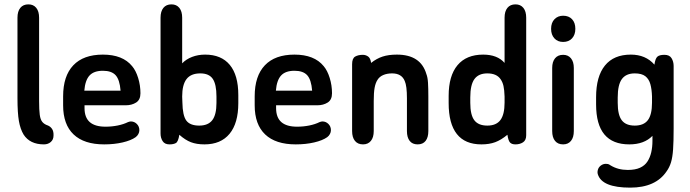

<svg xmlns="http://www.w3.org/2000/svg" viewBox="-20 -651 3161 879"><path d="M181 10Q200 10 212.5 -1Q225 -12 225 -30Q226 -49 218.5 -60.5Q211 -72 198 -77Q183 -82 174 -92.5Q165 -103 162 -125.5Q159 -148 159 -188V-570Q159 -599 146 -615Q133 -631 110 -631Q86 -631 73 -615Q60 -599 60 -570V-202Q60 -134 66.5 -97Q73 -60 88 -35Q117 10 181 10Z M367 -169H556Q583 -169 603 -181.5Q623 -194 623 -224Q623 -260 612.5 -294Q602 -328 585 -348Q542 -401 451 -401Q362 -401 315.5 -352Q269 -303 269 -210V-169Q269 -81 317 -35.5Q365 10 457 10Q503 10 541.5 1Q580 -8 601 -23Q609 -29 613.5 -37.5Q618 -46 618 -55Q618 -72 606.5 -83.5Q595 -95 579 -95Q574 -95 566 -92Q546 -82 519 -76.5Q492 -71 463 -71Q415 -71 391 -92Q367 -113 367 -156ZM532 -236H366Q370 -284 390 -305.5Q410 -327 451 -327Q491 -327 509.5 -306.5Q528 -286 532 -236Z M814 -361V-570Q814 -599 801 -615Q788 -631 765 -631Q741 -631 728 -615Q715 -599 715 -570V-40Q715 -20 724.5 -5Q734 10 756 10Q774 10 785 4Q796 -2 801 -34Q828 -10 854 0Q880 10 916 10Q991 10 1031 -38.5Q1071 -87 1071 -179V-216Q1071 -307 1032 -354Q993 -401 919 -401Q887 -401 859.5 -390.5Q832 -380 814 -361ZM815 -182 814 -209Q814 -263 834 -289Q854 -315 897 -315Q937 -315 954 -290Q971 -265 971 -209V-180Q971 -126 952 -101Q933 -76 892 -76Q850 -76 833 -99Q816 -122 815 -182Z M1244 -169H1433Q1460 -169 1480 -181.5Q1500 -194 1500 -224Q1500 -260 1489.5 -294Q1479 -328 1462 -348Q1419 -401 1328 -401Q1239 -401 1192.5 -352Q1146 -303 1146 -210V-169Q1146 -81 1194 -35.5Q1242 10 1334 10Q1380 10 1418.5 1Q1457 -8 1478 -23Q1486 -29 1490.5 -37.5Q1495 -46 1495 -55Q1495 -72 1483.5 -83.5Q1472 -95 1456 -95Q1451 -95 1443 -92Q1423 -82 1396 -76.5Q1369 -71 1340 -71Q1292 -71 1268 -92Q1244 -113 1244 -156ZM1409 -236H1243Q1247 -284 1267 -305.5Q1287 -327 1328 -327Q1368 -327 1386.5 -306.5Q1405 -286 1409 -236Z M1679 -363Q1676 -385 1665 -392.5Q1654 -400 1641 -400Q1620 -400 1606 -392Q1592 -384 1592 -357V-51Q1592 -22 1605 -6Q1618 10 1642 10Q1665 10 1678 -6Q1691 -22 1691 -51V-189Q1691 -227 1695 -249Q1699 -271 1708 -285Q1717 -300 1734.5 -307.5Q1752 -315 1775 -315Q1819 -315 1833 -280Q1838 -269 1840.5 -249Q1843 -229 1843 -201V-51Q1843 -22 1855.5 -6Q1868 10 1892 10Q1916 10 1928.5 -6Q1941 -22 1941 -51V-209Q1941 -246 1939.5 -271.5Q1938 -297 1932 -312Q1906 -401 1797 -401Q1759 -401 1731.5 -392Q1704 -383 1679 -363Z M2290 -363Q2257 -401 2192 -401Q2115 -401 2074.5 -352.5Q2034 -304 2034 -212V-179Q2034 -85 2071.5 -37.5Q2109 10 2184 10Q2220 10 2247 0Q2274 -10 2303 -34Q2307 -7 2315 1.5Q2323 10 2340 10Q2360 10 2374.5 0.5Q2389 -9 2389 -32V-570Q2389 -599 2376 -615Q2363 -631 2340 -631Q2316 -631 2303 -615Q2290 -599 2290 -570ZM2290 -209V-181Q2290 -127 2271 -101.5Q2252 -76 2211 -76Q2170 -76 2151.5 -100.5Q2133 -125 2133 -180V-205Q2133 -263 2152 -289Q2171 -315 2211 -315Q2254 -315 2272 -288Q2281 -275 2285 -257.5Q2289 -240 2290 -209Z M2558 -579Q2534 -579 2518.5 -563Q2503 -547 2503 -519Q2503 -492 2518 -475.5Q2533 -459 2558 -459Q2584 -459 2599 -475.5Q2614 -492 2614 -519Q2614 -547 2599 -563Q2584 -579 2558 -579ZM2508 -51Q2508 -22 2521 -6Q2534 10 2558 10Q2581 10 2594 -6Q2607 -22 2607 -51V-340Q2607 -368 2594 -384Q2581 -400 2558 -400Q2534 -400 2521 -384Q2508 -368 2508 -340Z M2967 -29V-6Q2967 22 2961.5 46Q2956 70 2944 88.5Q2932 107 2910 117Q2888 127 2854 127Q2809 127 2775 106Q2768 101 2763.5 100Q2759 99 2754 99Q2741 99 2730.5 107Q2720 115 2717 127Q2714 138 2717 147Q2736 208 2865 208Q2982 208 3032 133Q3045 115 3052 92Q3059 69 3061.5 32.5Q3064 -4 3064 -63V-349Q3064 -369 3054.5 -384.5Q3045 -400 3022 -400Q2999 -400 2989.5 -391.5Q2980 -383 2976 -355Q2936 -401 2868 -401Q2790 -401 2749.5 -351Q2709 -301 2709 -206V-173Q2709 -81 2747 -35.5Q2785 10 2861 10Q2929 10 2967 -29ZM2965 -209V-181Q2965 -126 2946 -101Q2927 -76 2886 -76Q2845 -76 2826.5 -100.5Q2808 -125 2808 -180V-205Q2808 -263 2827 -289Q2846 -315 2886 -315Q2918 -315 2934.5 -302Q2951 -289 2957.5 -265.5Q2964 -242 2965 -209Z"/></svg>

Font: Beiruti SemiBold
Style: Regular
Weight: 600
Designer: Arlette Boutros
Foundry: Boutros
Version: Version 1.41